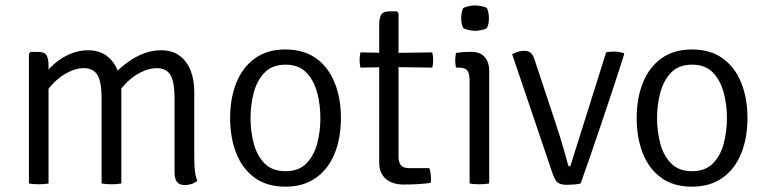

<svg xmlns="http://www.w3.org/2000/svg" viewBox="-20 -688 2874 720"><path d="M122 -493.5Q147.5 -493.5 154.8 -480.2Q162 -467 162 -442V0Q155 1.5 145.5 2.2Q136 3 125.5 3Q114.5 3 105 2.2Q95.5 1.5 88.5 0V-486.5L94.5 -493.5ZM361 -320Q361 -379.5 345.8 -406Q330.5 -432.5 293.5 -432.5Q266.5 -432.5 236 -417.2Q205.5 -402 178.8 -374.5Q152 -347 135.5 -310.5V-392.5Q156.5 -425.5 184.8 -449.5Q213 -473.5 245 -486.5Q277 -499.5 309 -499.5Q352.5 -499.5 380.2 -478.5Q408 -457.5 421.5 -422.5Q435 -387.5 435 -345.5V0Q427.5 1.5 418 2.2Q408.5 3 398.5 3Q387.5 3 378 2.2Q368.5 1.5 361 0ZM634.5 -321Q634.5 -380.5 619.2 -406.5Q604 -432.5 567 -432.5Q541 -432.5 510.8 -418.2Q480.5 -404 453 -376.5Q425.5 -349 406.5 -310V-408.5Q432 -435.5 460.8 -456Q489.5 -476.5 520.2 -488Q551 -499.5 583 -499.5Q626.5 -499.5 654.2 -478.5Q682 -457.5 695.2 -422.5Q708.5 -387.5 708.5 -345V-95Q708.5 -70.5 710.8 -48.5Q713 -26.5 720 -10Q712 -2.5 699 1.8Q686 6 673.5 6Q652.5 6 643.5 -6Q634.5 -18 634.5 -42.5Z M1258.5 -245.5Q1258.5 -170.5 1235 -112.5Q1211.5 -54.5 1165 -21.2Q1118.5 12 1050 12Q981 12 935 -21.5Q889 -55 866 -113.2Q843 -171.5 843 -245.5Q843 -319.5 866.2 -377.5Q889.5 -435.5 935.8 -469Q982 -502.5 1050 -502.5Q1119.5 -502.5 1165.8 -469Q1212 -435.5 1235.2 -377.2Q1258.5 -319 1258.5 -245.5ZM919.5 -245.5Q919.5 -195.5 931.5 -150Q943.5 -104.5 972.2 -75.2Q1001 -46 1051 -46Q1100.5 -46 1129 -75.2Q1157.5 -104.5 1169.5 -150Q1181.5 -195.5 1181.5 -245.5Q1181.5 -294.5 1169.5 -340.2Q1157.5 -386 1129 -415.8Q1100.5 -445.5 1051 -445.5Q1001 -445.5 972.2 -415.8Q943.5 -386 931.5 -340.2Q919.5 -294.5 919.5 -245.5Z M1402 -595Q1402 -619.5 1409.2 -632.5Q1416.5 -645.5 1441.5 -645.5H1468.5L1474.5 -639V-98.5Q1474.5 -80.5 1483.2 -69Q1492 -57.5 1514 -57.5H1590Q1596 -41 1596 -17.5Q1596 -13.5 1596 -9.5Q1596 -5.5 1595 -2Q1571.5 1 1547 2.5Q1522.5 4 1493.5 4Q1451.5 4 1426.8 -17.2Q1402 -38.5 1402 -79ZM1601 -491.5Q1604.5 -476 1604.5 -463Q1604.5 -448.5 1601 -434.5L1450 -436.5L1331.5 -434.5Q1328.5 -448.5 1328.5 -463Q1328.5 -476 1331.5 -491.5L1449.5 -489.5Z M1814.5 0Q1807 1.5 1797.8 2.2Q1788.5 3 1778 3Q1767 3 1757.5 2.2Q1748 1.5 1741 0V-386Q1741 -413.5 1732 -424Q1723 -434.5 1699.5 -434.5H1690Q1687 -448.5 1687 -462Q1687 -469 1687.8 -475.2Q1688.5 -481.5 1690 -489.5Q1707 -492 1719.8 -492.8Q1732.5 -493.5 1740.5 -493.5H1749Q1780 -493.5 1797.2 -474.5Q1814.5 -455.5 1814.5 -422ZM1709.5 -620Q1709.5 -642.5 1717 -657.5Q1724 -662 1737 -664.8Q1750 -667.5 1761.5 -667.5Q1772 -667.5 1786 -664.8Q1800 -662 1806 -657.5Q1809.5 -651 1811.5 -640.2Q1813.5 -629.5 1813.5 -620Q1813.5 -597.5 1806 -583Q1800.5 -578.5 1786.2 -575.5Q1772 -572.5 1761.5 -572.5Q1750 -572.5 1737 -575.5Q1724 -578.5 1717 -583Q1709.5 -597.5 1709.5 -620Z M2253 -491.5Q2261.5 -493.5 2268.8 -494Q2276 -494.5 2282.5 -494.5Q2293 -494.5 2301.8 -493Q2310.5 -491.5 2319 -489L2321 -486Q2302.5 -426.5 2280 -358.8Q2257.5 -291 2234.8 -223.8Q2212 -156.5 2192 -98.2Q2172 -40 2157.5 0Q2145.5 3 2131.8 4Q2118 5 2106 5Q2083 5 2071.8 -3Q2060.5 -11 2050 -43.5L1900.5 -485Q1916 -492.5 1926.2 -495Q1936.5 -497.5 1946 -497.5Q1959.5 -497.5 1968.8 -491Q1978 -484.5 1983 -469L2062 -231Q2071.5 -203 2081 -172Q2090.5 -141 2098 -114.2Q2105.5 -87.5 2109.5 -72Q2111 -67 2112.5 -65.5Q2114 -64 2118.5 -64Z M2783 -245.5Q2783 -170.5 2759.5 -112.5Q2736 -54.5 2689.5 -21.2Q2643 12 2574.5 12Q2505.5 12 2459.5 -21.5Q2413.5 -55 2390.5 -113.2Q2367.5 -171.5 2367.5 -245.5Q2367.5 -319.5 2390.8 -377.5Q2414 -435.5 2460.2 -469Q2506.5 -502.5 2574.5 -502.5Q2644 -502.5 2690.2 -469Q2736.5 -435.5 2759.8 -377.2Q2783 -319 2783 -245.5ZM2444 -245.5Q2444 -195.5 2456 -150Q2468 -104.5 2496.8 -75.2Q2525.5 -46 2575.5 -46Q2625 -46 2653.5 -75.2Q2682 -104.5 2694 -150Q2706 -195.5 2706 -245.5Q2706 -294.5 2694 -340.2Q2682 -386 2653.5 -415.8Q2625 -445.5 2575.5 -445.5Q2525.5 -445.5 2496.8 -415.8Q2468 -386 2456 -340.2Q2444 -294.5 2444 -245.5Z"/></svg>

Font: Signika
Style: Regular
Weight: 300
Designer: Anna Giedry
Foundry: Anna Giedry
Version: Version 2.000